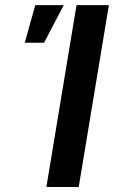

<svg xmlns="http://www.w3.org/2000/svg" viewBox="-20 -748 456 768"><path d="M415.5 -727.5 294.9 0H165.5L286.1 -727.5ZM79.1 -577.1 121.1 -727.5H234.9L156.2 -577.1Z"/></svg>

Font: Inter 28pt SemiBold
Style: Italic
Weight: 600
Italic angle: -9.3988°
Designer: Rasmus Andersson
Foundry: rsms
Version: Version 4.001;git-66647c0bb